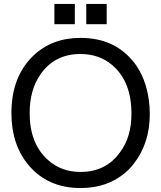

<svg xmlns="http://www.w3.org/2000/svg" viewBox="-20 -934 818 977"><path d="M389.2 -741.2Q563 -741.2 660.2 -618.2L661.1 -617.2L663.1 -615.2Q723.1 -536.1 737.8 -421.9Q742.2 -389.2 742.2 -353Q742.2 -205.1 660.2 -100.1Q640.1 -74.2 616.2 -54.2Q524.9 22.9 390.1 22.9Q223.1 22.9 125 -94.2Q38.1 -198.2 38.1 -358.9Q38.1 -543 148.9 -649.9Q244.1 -741.2 389.2 -741.2ZM389.2 -659.2Q258.8 -659.2 187 -557.1Q130.9 -478 130.9 -358.9Q130.9 -201.2 226.1 -118.2Q293 -59.1 390.1 -59.1Q519 -59.1 590.8 -159.2Q648.9 -236.8 648.9 -355Q648.9 -520 550.8 -603Q484.9 -659.2 389.2 -659.2ZM360.8 -914.1V-811H256.8V-914.1ZM522.9 -914.1V-811H418.9V-914.1Z"/></svg>

Font: SolaimanLipiNormal
Style: Normal
Weight: 400
Designer: Solaiman Karim
Version: Version 1.6.1 ; ttfautohint (v1.5.65-e2d9)